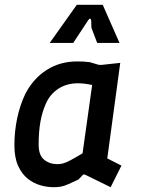

<svg xmlns="http://www.w3.org/2000/svg" viewBox="-20 -770 586 800"><path d="M203 10Q177 10 148.5 2Q120 -6 95.5 -25.5Q71 -45 55.5 -79Q40 -113 40 -165Q40 -222 51.5 -277Q63 -332 86 -380Q119 -443 174.5 -478.5Q230 -514 301 -514Q315 -514 327 -513.5Q339 -513 354 -511L391 -500Q398 -499 407 -500L481 -508L427 -110L486 -80L441 10L337 -41Q328 -46 323 -39L307 -22Q281 -10 264.5 -2.5Q248 5 234 7.5Q220 10 203 10ZM219 -86Q231 -86 242.5 -89Q254 -92 273 -102Q292 -112 324 -131L364 -416Q330 -423 305 -423Q258 -423 223.5 -400.5Q189 -378 172 -340Q156 -305 148.5 -263Q141 -221 141 -168Q141 -123 164 -104.5Q187 -86 219 -86ZM187 -591 300 -750H408L478 -591H385L361 -654L360 -684Q359 -691 355.5 -692Q352 -693 347 -685L285 -591Z"/></svg>

Font: Finlandica Medium
Style: Italic
Weight: 500
Italic angle: -8°
Designer: Niklas Ekholm, Juho Hiilivirta, Jaakko Suomalainen
Foundry: Helsinki Type Studio
Version: Version 1.063